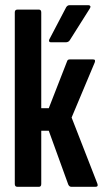

<svg xmlns="http://www.w3.org/2000/svg" viewBox="-20 -720 397 740"><path d="M355 -13Q360 0 348 0H255Q247 0 243 -9L168 -216H139V-11Q139 0 130 0H47Q37 0 37 -11V-672Q37 -683 47 -683H130Q139 -683 139 -672V-303H168L239 -485Q241 -491 249 -491H339Q345 -491 346 -487.5Q347 -484 345 -479L256 -267ZM176 -557Q171 -557 169.5 -560.5Q168 -564 170 -568L235 -692Q240 -700 248 -700H321Q326 -700 328 -696.5Q330 -693 326 -687L249 -565Q244 -557 233 -557Z"/></svg>

Font: Sofia Sans Extra Condensed
Style: Bold
Weight: 700
Designer: Botio Nikoltchev, Ani Petrova
Foundry: lettersoup
Version: Version 4.101